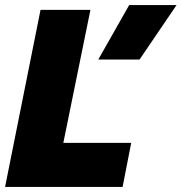

<svg xmlns="http://www.w3.org/2000/svg" viewBox="-30 -738 717 758"><path d="M480 -718H667L521 -503H358ZM130 -699H327L220 -174H488L454 0H-10Z"/></svg>

Font: Readiness ExtraBold
Style: Italic
Weight: 800
Italic angle: -12°
Designer: Katatrad Team
Foundry: CadsonDemak
Version: Version 1.00;January 16, 2020;FontCreator 12.0.0.2550 64-bit